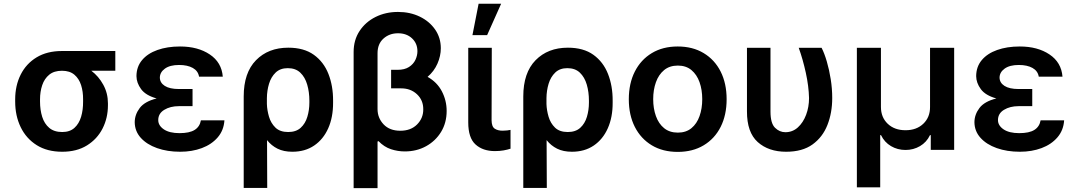

<svg xmlns="http://www.w3.org/2000/svg" viewBox="-20 -801 5746 1026"><path d="M61.1 -258.5V-269.9Q61.1 -343.4 90.4 -402Q119.7 -460.6 175.6 -494.5Q231.5 -528.4 311.1 -528.4H596.2V-422.9H468Q507.1 -393.5 532 -348Q556.8 -302.6 556.8 -248.6V-238.6Q556.8 -170.8 528.1 -114.3Q499.3 -57.9 444.8 -24Q390.3 9.9 312.5 9.9Q232.2 9.9 176.1 -25.4Q120 -60.7 90.6 -121.4Q61.1 -182.2 61.1 -258.5ZM193.9 -269.9V-258.5Q193.9 -214.1 205.4 -177Q217 -139.9 243.1 -117.7Q269.2 -95.5 312.5 -95.5Q353.3 -95.5 377.8 -117.7Q402.3 -139.9 413.4 -177Q424.4 -214.1 424 -258.5V-269.9Q424.4 -311.1 413.4 -345.9Q402.3 -380.7 377.5 -401.8Q352.6 -422.9 311.1 -422.9Q268.8 -422.9 243.1 -401.8Q217.3 -380.7 205.6 -345.9Q193.9 -311.1 193.9 -269.9Z M1008.9 -285.2V-233.7H935.7Q889.9 -233.7 857.8 -214.1Q825.6 -194.6 825.6 -159.4Q825.6 -130 855.6 -109.7Q885.7 -89.5 939.3 -89.5Q992.5 -89.5 1020.1 -106.7Q1047.6 -123.9 1053.6 -158H1179.3Q1175.8 -104.4 1143.3 -66.8Q1110.8 -29.1 1058.6 -9.6Q1006.4 9.9 942.8 9.9Q873.9 9.9 819.1 -9.6Q764.2 -29.1 732.2 -64.6Q700.3 -100.1 699.9 -148.4Q700.3 -188.9 726.7 -223.9Q753.2 -258.9 817.1 -274.9Q758.5 -291.2 734 -324.8Q709.5 -358.3 709.2 -394.2Q709.5 -444.6 739.2 -479.9Q768.8 -515.3 821.4 -533.9Q873.9 -552.6 942.1 -552.6Q1037.6 -552.6 1101 -510.1Q1164.4 -467.7 1170.5 -391.3H1043.7Q1038.7 -421.9 1010.3 -437.9Q981.9 -453.8 936.8 -453.8Q888.1 -453.8 861.3 -434.3Q834.5 -414.8 834.2 -386.4Q834.5 -358.7 860.6 -342Q886.7 -325.3 935.7 -325.3H1008.9Z M1282.3 203.1V-285.5Q1282.3 -412.3 1348 -479.2Q1413.7 -546.2 1520.6 -546.2Q1604 -546.2 1657 -508.2Q1709.9 -470.2 1735.1 -405.9Q1760.3 -341.6 1759.9 -262.8V-252.8Q1760.3 -174.7 1734 -115.6Q1707.7 -56.5 1658.9 -23.3Q1610.1 9.9 1542.3 9.9Q1496.1 9.9 1463.2 -6.4Q1430.4 -22.7 1407 -52.2L1408 203.1ZM1406.2 -245.4Q1407.3 -212 1417.4 -177.4Q1427.6 -142.8 1451.9 -119.1Q1476.2 -95.5 1519.9 -95.5Q1562.1 -95.5 1586.8 -118.1Q1611.5 -140.6 1622.3 -176.7Q1633.2 -212.7 1633.2 -252.8V-262.8Q1633.2 -309.3 1621.6 -348.9Q1610.1 -388.5 1584.9 -412.6Q1559.7 -436.8 1517.8 -436.8Q1477.6 -436.8 1453.1 -413.4Q1428.6 -389.9 1417.6 -353.3Q1406.6 -316.8 1406.2 -276.6Z M2106.9 -737.2Q2171.5 -737.2 2223.4 -712Q2275.2 -686.8 2305.4 -642.9Q2335.6 -599.1 2335.6 -543.3Q2335.6 -501.8 2317.6 -460.9Q2299.7 -420.1 2264.9 -390.3Q2315.7 -361.9 2341.3 -312.9Q2366.8 -263.8 2366.8 -208.1Q2366.8 -145.2 2337.2 -96.4Q2307.5 -47.6 2256.9 -19.7Q2206.3 8.2 2143.1 8.2Q2105.5 8.2 2069.2 -3.7Q2033 -15.6 2002.5 -46.9L1997.5 -44.7V204.5H1869.7V-523.1Q1869.7 -587.4 1901.5 -635.5Q1933.2 -683.6 1987 -710.4Q2040.8 -737.2 2106.9 -737.2ZM2070 -420.5V-427.9H2104.8Q2142 -427.9 2165.5 -443Q2188.9 -458.1 2199.8 -481Q2210.6 -503.9 2210.6 -527.3Q2210.6 -569.2 2181.6 -596.2Q2152.7 -623.2 2106.9 -623.2Q2060.7 -623.2 2029.1 -594.8Q1997.5 -566.4 1997.5 -516.7V-218Q1997.5 -170.8 2029.8 -136.5Q2062.1 -102.3 2119 -102.3Q2175.4 -102.3 2208.8 -136Q2242.2 -169.7 2241.8 -216.6Q2242.2 -265.3 2208.5 -297.1Q2174.7 -328.8 2124.3 -328.8H2070Z M2482.2 -545.5H2608L2606.9 -158.7Q2607.2 -124.3 2623.6 -113.5Q2639.9 -102.6 2665.8 -102.6Q2679 -102.6 2690 -104Q2701 -105.5 2708.1 -106.9V-6.4Q2692.1 -1.1 2671 2.7Q2649.9 6.4 2624.6 6.4Q2560.4 6.4 2521.3 -28.8Q2482.2 -63.9 2482.2 -147ZM2504.6 -613.3 2537.6 -781.2H2658L2583.1 -613.3Z M2776.3 203.1V-285.5Q2776.3 -412.3 2842 -479.2Q2907.7 -546.2 3014.6 -546.2Q3098 -546.2 3150.9 -508.2Q3203.8 -470.2 3229 -405.9Q3254.3 -341.6 3253.9 -262.8V-252.8Q3254.3 -174.7 3228 -115.6Q3201.7 -56.5 3152.9 -23.3Q3104 9.9 3036.2 9.9Q2990.1 9.9 2957.2 -6.4Q2924.4 -22.7 2900.9 -52.2L2902 203.1ZM2900.2 -245.4Q2901.3 -212 2911.4 -177.4Q2921.5 -142.8 2945.8 -119.1Q2970.2 -95.5 3013.8 -95.5Q3056.1 -95.5 3080.8 -118.1Q3105.5 -140.6 3116.3 -176.7Q3127.1 -212.7 3127.1 -252.8V-262.8Q3127.1 -309.3 3115.6 -348.9Q3104 -388.5 3078.8 -412.6Q3053.6 -436.8 3011.7 -436.8Q2971.6 -436.8 2947.1 -413.4Q2922.6 -389.9 2911.6 -353.3Q2900.6 -316.8 2900.2 -276.6Z M3601.6 10.7Q3521.7 10.7 3463.1 -24.5Q3404.5 -59.7 3372.3 -123Q3340.2 -186.4 3340.2 -270.6Q3340.2 -355.1 3372.3 -418.5Q3404.5 -481.9 3463.1 -517.2Q3521.7 -552.6 3601.6 -552.6Q3681.5 -552.6 3740.2 -517.2Q3799 -481.9 3831 -418.5Q3862.9 -355.1 3862.9 -270.6Q3862.9 -186.4 3831 -123Q3799 -59.7 3740.2 -24.5Q3681.5 10.7 3601.6 10.7ZM3602.3 -92.3Q3646 -92.3 3674.9 -116.1Q3703.8 -139.9 3718.2 -180.6Q3732.6 -221.2 3732.6 -271Q3732.6 -321 3718.2 -361.7Q3703.8 -402.3 3674.9 -426.5Q3646 -450.6 3602.3 -450.6Q3558.2 -450.6 3528.9 -426.5Q3499.6 -402.3 3485.1 -361.7Q3470.5 -321 3470.5 -271Q3470.5 -221.2 3485.1 -180.6Q3499.6 -139.9 3528.9 -116.1Q3558.2 -92.3 3602.3 -92.3Z M3971.6 -545.5H4097.3V-204.5Q4097.3 -142.4 4121.4 -118.4Q4145.6 -94.5 4176.8 -94.5Q4215.2 -94.5 4243.6 -120.2Q4272 -146 4287.6 -187.5Q4303.3 -229 4303.3 -277Q4301.8 -340.6 4286 -412.6Q4270.2 -484.7 4248.2 -545.5H4370.4Q4385.7 -515.6 4398.4 -471.9Q4411.2 -428.3 4419.2 -377.8Q4427.2 -327.4 4427.2 -277Q4427.2 -198.5 4401.6 -133.3Q4376.1 -68.2 4321.9 -29.1Q4267.8 9.9 4180.8 9.9Q4087 9.9 4029.1 -41.9Q3971.2 -93.8 3971.6 -206Z M4558.9 199.9V-545.5H4687.5V-229.4Q4687.5 -174 4723.7 -139.6Q4759.9 -105.1 4818.9 -105.1Q4877.8 -105.1 4914.1 -139.9Q4950.3 -174.7 4949.9 -229.4V-545.5H5078.8V0H4953.8V-78.8H4949.6Q4931.5 -40.8 4896.3 -20.2Q4861.2 0.4 4818.9 0.4Q4776.3 0.4 4741.3 -20.2Q4706.3 -40.8 4687.9 -78.8H4683.6V199.9Z M5496.1 -285.2V-233.7H5422.9Q5377.1 -233.7 5345 -214.1Q5312.9 -194.6 5312.9 -159.4Q5312.9 -130 5342.9 -109.7Q5372.9 -89.5 5426.5 -89.5Q5479.8 -89.5 5507.3 -106.7Q5534.8 -123.9 5540.8 -158H5666.5Q5663 -104.4 5630.5 -66.8Q5598 -29.1 5545.8 -9.6Q5493.6 9.9 5430 9.9Q5361.2 9.9 5306.3 -9.6Q5251.4 -29.1 5219.5 -64.6Q5187.5 -100.1 5187.1 -148.4Q5187.5 -188.9 5214 -223.9Q5240.4 -258.9 5304.3 -274.9Q5245.7 -291.2 5221.2 -324.8Q5196.7 -358.3 5196.4 -394.2Q5196.7 -444.6 5226.4 -479.9Q5256 -515.3 5308.6 -533.9Q5361.2 -552.6 5429.3 -552.6Q5524.9 -552.6 5588.2 -510.1Q5651.6 -467.7 5657.7 -391.3H5530.9Q5525.9 -421.9 5497.5 -437.9Q5469.1 -453.8 5424 -453.8Q5375.4 -453.8 5348.5 -434.3Q5321.7 -414.8 5321.4 -386.4Q5321.7 -358.7 5347.8 -342Q5373.9 -325.3 5422.9 -325.3H5496.1Z"/></svg>

Font: Inter UI Semi Bold
Style: Regular
Weight: 600
Designer: Rasmus Andersson
Foundry: rsms
Version: 3.2;8d6f07862